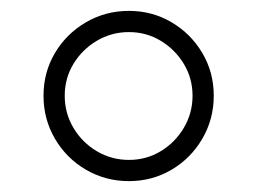

<svg xmlns="http://www.w3.org/2000/svg" viewBox="-20 -746 473 353"><path d="M217 -413Q174 -413 138 -434Q102 -455 81 -491Q60 -527 60 -570Q60 -613 81 -648.5Q102 -684 138 -705Q174 -726 217 -726Q260 -726 295.5 -705Q331 -684 352 -648.5Q373 -613 373 -570Q373 -527 352 -491Q331 -455 295.5 -434Q260 -413 217 -413ZM217 -452Q249 -452 275.5 -468Q302 -484 318 -511Q334 -538 334 -570Q334 -602 318 -628.5Q302 -655 275.5 -671Q249 -687 217 -687Q185 -687 158 -671Q131 -655 115 -628.5Q99 -602 99 -570Q99 -538 115 -511Q131 -484 158 -468Q185 -452 217 -452Z"/></svg>

Font: Zen Old Mincho
Style: Bold
Weight: 700
Designer: Yoshimichi Ohira
Foundry: Positype
Version: Version 1.500